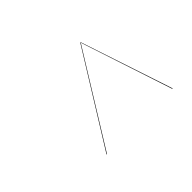

<svg xmlns="http://www.w3.org/2000/svg" viewBox="-67 -957 570 570"><g transform="rotate(-45 218.0 -672.0)"><path d="M298.8 -816.9 395 -526.9H393.1L297.9 -815.9L119.1 -526.9H117.2L296.9 -816.9Z"/></g></svg>

Font: Fira Sans Compressed Two
Style: Italic
Weight: 100
Width: 3
Italic angle: -8°
Designer: Carrois Corporate & Edenspiekermann AG
Foundry: Carrois Corporate GbR & Edenspiekermann AG
Version: Version 4.203;PS 004.203;hotconv 1.0.88;makeotf.lib2.5.64775